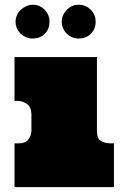

<svg xmlns="http://www.w3.org/2000/svg" viewBox="-20 -774 501 794"><path d="M380.9 -538.1V-233.9Q380.9 -201.2 397 -191.2Q413.1 -181.2 438 -181.2H451.2V0H40V-181.2H59.1Q85 -181.2 97.4 -197.5Q109.9 -213.9 109.9 -232.9V-301.8Q109.9 -330.1 92 -343.5Q74.2 -356.9 50.8 -356.9H40V-538.1ZM44.4 -684.6Q44.4 -697.8 50 -710.7Q55.7 -723.6 65.7 -733.2Q75.7 -742.7 88.6 -748.5Q101.6 -754.4 115.2 -754.4Q144.5 -754.4 164.6 -733.9Q184.6 -713.4 184.6 -684.6Q184.6 -653.3 165 -634Q145.5 -614.7 115.2 -614.7Q86.4 -614.7 65.4 -635Q44.4 -655.3 44.4 -684.6ZM235.4 -684.6Q235.4 -711.4 255.9 -732.9Q276.4 -754.4 305.7 -754.4Q334.5 -754.4 355 -733.9Q375.5 -713.4 375.5 -684.6Q375.5 -653.3 355.5 -634Q335.4 -614.7 305.7 -614.7Q276.4 -614.7 255.9 -635Q235.4 -655.3 235.4 -684.6Z"/></svg>

Font: Ultra
Style: Regular
Weight: 400
Designer: Astigmatic (AOETI)
Foundry: Astigmatic (AOETI)
Version: Version 1.000